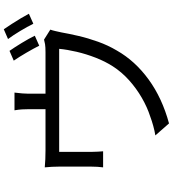

<svg xmlns="http://www.w3.org/2000/svg" viewBox="32 -920 935 1040"><g transform="rotate(-90 500.0 -399.5)"><path d="M827 -679 773 -655Q758 -685 735 -724.5Q712 -764 692 -793L745 -816Q764 -789 788 -749.5Q812 -710 827 -679ZM513 -621H737Q766 -621 781 -623.5Q796 -626 806 -629L860 -595Q856 -584 852 -566.5Q848 -549 845 -535Q838 -495 826 -443Q814 -391 794.5 -336.5Q775 -282 747 -235Q691 -136 590 -62.5Q489 11 352 48L287 -26Q312 -30 339 -37.5Q366 -45 390 -54Q440 -70 491 -99.5Q542 -129 586 -168.5Q630 -208 661 -256Q688 -298 708 -349.5Q728 -401 740 -452.5Q752 -504 756 -547H198V-368Q198 -354 199 -337Q200 -320 201 -309H114Q116 -322 117 -340Q118 -358 118 -373V-548Q118 -564 117 -586Q116 -608 114 -625Q136 -623 158.5 -622Q181 -621 207 -621H429V-714Q429 -730 428 -748Q427 -766 423 -789H519Q513 -742 513 -714ZM809 -824 862 -847Q875 -828 891 -803.5Q907 -779 921.5 -754.5Q936 -730 946 -711L892 -687Q876 -719 853 -757.5Q830 -796 809 -824Z"/></g></svg>

Font: Noto IKEA Simplified Chinese
Style: Regular
Weight: 400
Designer: Monotype Design Team
Foundry: Monotype Imaging Inc.
Version: Version 1.100